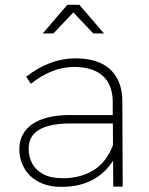

<svg xmlns="http://www.w3.org/2000/svg" viewBox="-20 -758 607 780"><path d="M230.5 1H226Q185.5 1 154 -11.5Q122.5 -24 101.2 -45.2Q80 -66.5 69.2 -94.5Q58.5 -122.5 58.5 -151.5Q58.5 -185.5 72.5 -211.2Q86.5 -237 112 -254.2Q137.5 -271.5 173.2 -280.5Q209 -289.5 252.5 -290.5H438V-343.5Q438 -375 429 -401.5Q420 -428 401 -446.5Q382 -465 352.5 -475.5Q323 -486 281.5 -486Q191 -486 105.5 -417.5L86.5 -446.5Q183 -521 286.5 -521Q383.5 -521 432 -472Q477 -426.5 477 -346L478.5 0H440L439.5 -105.5Q371 1 230.5 1ZM236 -34Q306.5 -34 359.2 -66Q412 -98 439 -168.5L438.5 -256.5H263.5Q217 -256.5 179 -247Q141 -237.5 118.8 -215Q96.5 -192.5 96.5 -152.5Q96.5 -122.5 110.2 -95.2Q124 -68 154.8 -51Q185.5 -34 236 -34ZM402.5 -622H359L278 -707.5L197 -622H153.5L253.5 -738.5H302.5Z"/></svg>

Font: Argentum Novus ExtraLight
Style: Regular
Weight: 250
Designer: Julieta Ulanovsky (font) & Cristiano Sobral (main changes)
Foundry: Julieta Ulanovsky (font) & Cristiano Sobral (main changes)
Version: Version 3.00;November 27, 2020;FontCreator 13.0.0.2655 64-bi